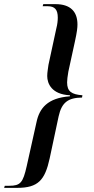

<svg xmlns="http://www.w3.org/2000/svg" viewBox="-77 -780 454 927"><path d="M-57 127H6C107 127 140 90 163 -16L206 -218C221 -286 252 -308 319 -309L321 -320C269 -324 247 -338 247 -382C247 -392 249 -412 253 -434L285 -581C295 -627 297 -646 297 -662C297 -724 263 -760 191 -760H132L129 -750H153C188 -750 202 -733 202 -695C202 -680 200 -662 195 -643L157 -467C155 -450 151 -431 151 -413C151 -377 172 -324 261 -320L260 -315C152 -307 113 -257 99 -189L52 22C34 102 22 117 -33 117H-54Z"/></svg>

Font: Noto Serif Display ExtraCondensed Medium
Style: Italic
Weight: 500
Width: 2
Italic angle: -12°
Designer: Monotype Design Team
Foundry: Monotype Imaging Inc.
Version: Version 2.009